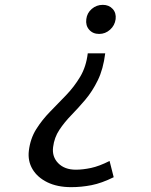

<svg xmlns="http://www.w3.org/2000/svg" viewBox="-20 -552 623 792"><path d="M274 220Q216.5 220 175.5 200Q134.5 180 114.2 146Q94 112 99 70Q105 20 129.2 -18.8Q153.5 -57.5 186.5 -91.2Q219.5 -125 252.8 -159.5Q286 -194 310.8 -235.5Q335.5 -277 342 -332H414Q406 -267 383.5 -221Q361 -175 331.8 -140.5Q302.5 -106 274 -76.8Q245.5 -47.5 224.8 -16.2Q204 15 199 55Q194 94.5 220.2 121.2Q246.5 148 293 148Q321.5 148 355.5 140.8Q389.5 133.5 432 112L449 179Q399.5 203.5 357.5 211.8Q315.5 220 274 220ZM389 -412Q363 -412 347.8 -429.5Q332.5 -447 336 -473Q339 -498.5 358.5 -515.2Q378 -532 404 -532Q429.5 -532 444.8 -515.2Q460 -498.5 457 -473Q453.5 -447 434 -429.5Q414.5 -412 389 -412Z"/></svg>

Font: Expletus Sans
Style: Italic
Weight: 400
Italic angle: -7°
Designer: Jasper de Waard
Foundry: Designtown
Version: Version 7.500